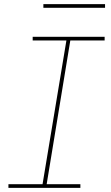

<svg xmlns="http://www.w3.org/2000/svg" viewBox="-20 -914 540 934"><path d="M21 0V-18H187L303 -717H139V-735H489V-717H322L207 -18H371V0ZM191 -876V-894H491V-876Z"/></svg>

Font: Iosevka SS04 Thin
Style: Italic
Weight: 100
Italic angle: -9°
Monospace: yes
Designer: Belleve Invis
Foundry: Belleve Invis
Version: Version 19.0.0; ttfautohint (v1.8.4)